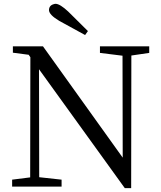

<svg xmlns="http://www.w3.org/2000/svg" viewBox="-20 -969 838 997"><path d="M436.5 -807.6 421.9 -787.1Q375 -812.5 288.1 -860.4Q235.4 -891.6 234.4 -916Q234.4 -940.4 258.8 -947.3Q264.6 -949.2 269.5 -949.2Q292 -948.2 334 -909.2Q369.1 -875 436.5 -807.6ZM754.9 -728.5V-694.3L662.1 -680.7L661.1 7.8H627.9L182.6 -609.4L183.6 -48.8L299.8 -36.1V0H43V-36.1L136.7 -47.9L137.7 -671.9L128.9 -684.6L46.9 -695.3V-728.5H203.1L617.2 -150.4L616.2 -679.7L499 -694.3V-728.5Z"/></svg>

Font: GenYoMin JP Regular
Style: Regular
Weight: 400
Version: Version 1.001;PS 1;hotconv 16.6.51;makeotf.lib2.5.65220 DEVE